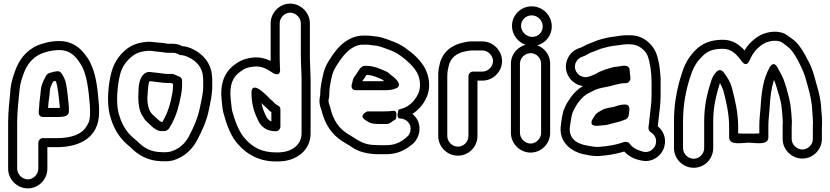

<svg xmlns="http://www.w3.org/2000/svg" viewBox="-20 -802 4591 1062"><path d="M361 -184V-209V-211C357 -253 353 -296 346 -335C342 -360 331 -381 319 -398C312 -407 302 -410 291 -407C276 -406 265 -401 264 -401C239 -397 234 -381 234 -381C232 -379 231 -376 230 -374C220 -355 206 -329 205 -294C203 -275 200 -255 198 -234L196 -204C194 -183 188 -155 219 -155H306C330 -155 361 -160 361 -184ZM287 -355C291 -348 294 -338 296 -327C303 -290 307 -251 311 -208V-206C310 -206 307 -205 304 -205H246L248 -230C249 -249 255 -272 255 -292C255 -312 263 -330 273 -349C276 -353 281 -353 287 -355ZM134 190C103 190 75 162 75 131V-126C75 -189 83 -246 88 -305C92 -346 103 -373 115 -406C137 -459 175 -498 231 -513L252 -519C270 -522 288 -525 307 -525C373 -525 404 -485 433 -436C461 -382 470 -305 477 -220C478 -211 478 -197 478 -180C478 -139 473 -125 457 -101C431 -59 375 -38 294 -38H217C202 -38 192 -24 192 -13V131C192 162 165 190 134 190ZM528 -180C528 -198 528 -212 527 -224C520 -310 512 -394 477 -460V-461C446 -513 400 -575 307 -575C283 -575 258 -572 239 -567L217 -561C144 -541 95 -489 69 -424C56 -390 43 -356 38 -309C34 -251 25 -194 25 -126V131C25 190 74 240 134 240C194 240 242 190 242 131V12H294C422 12 528 -42 528 -180Z M779 -395C739 -362 748 -296 745 -266V-263C745 -226 750 -189 768 -161C774 -152 780 -139 792 -129C808 -116 827 -89 861 -78C864 -77 867 -77 869 -77H893C903 -80 910 -85 913 -89C940 -129 960 -179 972 -232C978 -263 987 -290 987 -330V-356C987 -380 960 -381 944 -390C940 -392 936 -393 932 -393H906C886 -393 860 -399 833 -401C821 -402 815 -404 806 -404H805C794 -404 786 -400 779 -395ZM937 -338V-330C937 -297 931 -274 924 -242C914 -200 898 -160 878 -127H874C859 -133 846 -150 824 -168C820 -171 817 -175 810 -187C801 -202 795 -226 795 -262C798 -297 799 -340 807 -353C813 -352 821 -352 829 -351C851 -349 878 -343 906 -343H926C928 -342 933 -340 937 -338ZM800 -521C821 -521 826 -519 844 -517C861 -516 882 -513 895 -511C900 -510 901 -510 906 -510H936C947 -510 958 -507 968 -501C972 -499 977 -497 981 -497C995 -497 1011 -491 1025 -484C1066 -465 1101 -428 1103 -374C1104 -366 1104 -359 1104 -350V-326C1104 -284 1094 -247 1086 -208C1075 -151 1050 -95 1025 -48C1004 -9 974 19 931 34C919 38 904 41 884 40C809 40 775 15 736 -24L734 -25L718 -39C679 -71 651 -118 636 -177C620 -235 630 -334 644 -389C654 -430 676 -461 704 -485C729 -507 756 -518 800 -521ZM799 -571H797C744 -567 705 -553 671 -523C637 -493 609 -452 596 -401C580 -340 568 -237 588 -165C605 -98 637 -42 686 -1L701 12C743 54 795 90 884 90C907 91 928 89 947 82C1002 63 1042 25 1069 -24C1095 -73 1124 -133 1136 -198C1143 -234 1154 -276 1154 -326V-350C1154 -360 1154 -368 1153 -378C1149 -454 1100 -505 1047 -530C1032 -537 1014 -545 988 -547C973 -555 954 -560 936 -560H907C889 -564 868 -566 848 -567C835 -568 823 -571 799 -571Z M1695 -454C1694 -470 1694 -484 1694 -497V-673C1694 -732 1644 -782 1585 -782C1526 -782 1477 -732 1477 -673V-497V-465C1453 -477 1420 -487 1384 -484C1341 -480 1311 -469 1281 -447C1222 -405 1196 -341 1206 -248C1210 -221 1209 -202 1216 -177C1233 -114 1257 -44 1303 3C1349 52 1412 91 1507 91C1518 91 1529 91 1539 90C1620 84 1698 30 1698 -64V-362C1698 -393 1695 -423 1695 -454ZM1648 -362V-64C1648 -4 1599 35 1535 40C1527 41 1517 41 1507 41C1426 41 1379 12 1339 -31C1305 -65 1280 -130 1264 -189C1260 -210 1260 -227 1256 -254C1248 -335 1268 -377 1311 -407C1336 -425 1351 -431 1388 -434C1423 -437 1453 -423 1478 -406L1490 -398C1490 -398 1533 -372 1529 -421C1528 -430 1528 -437 1528 -448C1527 -466 1527 -482 1527 -497V-673C1527 -704 1554 -732 1585 -732C1616 -732 1644 -704 1644 -673V-497C1644 -454 1648 -400 1648 -362ZM1502 -228 1492 -239C1485 -246 1475 -253 1471 -257L1458 -271C1457 -272 1457 -273 1456 -273C1445 -282 1430 -300 1407 -312C1407 -312 1371 -334 1371 -290V-288C1371 -222 1388 -175 1410 -131C1428 -98 1457 -76 1506 -76C1521 -76 1531 -90 1531 -101V-197C1531 -216 1513 -219 1502 -228ZM1481 -182V-130C1470 -135 1461 -142 1454 -155C1442 -179 1432 -202 1426 -232L1435 -223C1442 -216 1448 -211 1457 -203L1467 -192C1471 -188 1475 -186 1481 -182Z M2004 -438H1998C1976 -438 1961 -408 1956 -400L1940 -377C1932 -365 1930 -354 1928 -343L1925 -333C1924 -326 1922 -303 1950 -303H2108C2116 -303 2124 -303 2131 -304C2148 -304 2159 -310 2167 -312C2169 -313 2200 -321 2181 -350C2164 -376 2143 -384 2126 -401C2124 -403 2121 -405 2118 -406C2089 -418 2051 -438 2004 -438ZM2094 -362C2097 -360 2102 -355 2105 -353H1984L1998 -373C2001 -378 2004 -383 2008 -388C2043 -386 2064 -375 2094 -362ZM2155 -189C2140 -187 2125 -186 2108 -186H2012C2012 -186 1962 -164 1998 -140C2009 -132 2029 -117 2058 -117C2066 -116 2070 -116 2075 -116H2116C2127 -116 2135 -119 2141 -124C2146 -128 2153 -132 2160 -137L2169 -142C2169 -142 2184 -193 2155 -189ZM2054 0C2013 0 1979 -14 1954 -30C1948 -34 1943 -37 1938 -40L1921 -51C1867 -81 1836 -116 1815 -177C1812 -190 1808 -200 1805 -213C1802 -224 1797 -233 1797 -245C1797 -253 1801 -262 1801 -271C1801 -309 1806 -336 1813 -369C1819 -398 1827 -416 1841 -438L1859 -466C1885 -502 1910 -531 1946 -546C1960 -552 1973 -555 1987 -555H2007C2015 -555 2023 -554 2031 -553L2045 -551H2048C2074 -549 2092 -541 2118 -532C2153 -520 2173 -510 2198 -492C2235 -465 2267 -435 2288 -398C2303 -367 2308 -330 2298 -296C2283 -253 2247 -214 2206 -202C2200 -200 2192 -198 2185 -196C2185 -196 2168 -148 2191 -147C2230 -146 2258 -115 2250 -77C2246 -58 2237 -49 2223 -38C2197 -16 2164 1 2117 1H2075C2071 1 2062 0 2054 0ZM2261 -172C2301 -197 2331 -236 2346 -280C2362 -331 2352 -381 2332 -422C2306 -470 2269 -503 2228 -532C2199 -555 2167 -568 2134 -580C2111 -588 2087 -599 2052 -601L2039 -603C2029 -604 2018 -605 2007 -605H1987C1966 -605 1945 -600 1926 -592C1877 -571 1844 -533 1817 -494L1799 -466C1782 -440 1771 -411 1765 -379C1758 -347 1751 -316 1751 -275C1749 -268 1747 -255 1747 -245C1747 -229 1750 -213 1757 -197C1760 -185 1763 -173 1767 -162C1791 -89 1833 -42 1896 -7L1913 3C1917 6 1921 8 1925 11C1961 37 2013 51 2075 51H2117C2177 51 2221 28 2254 1C2276 -14 2292 -39 2298 -67C2307 -110 2291 -148 2261 -172Z M2571 -50C2571 -18 2545 9 2513 9C2481 9 2454 -18 2454 -50V-376C2454 -389 2455 -401 2456 -409L2461 -433C2470 -480 2503 -508 2554 -518C2567 -520 2578 -523 2586 -523H2648C2679 -523 2707 -495 2707 -464C2707 -433 2679 -406 2648 -406H2596C2581 -406 2571 -392 2571 -381ZM2621 -50V-356H2648C2707 -356 2757 -405 2757 -464C2757 -523 2707 -573 2648 -573H2586C2573 -573 2560 -571 2544 -567C2478 -554 2425 -513 2411 -443L2406 -418C2404 -406 2404 -392 2404 -376V-50C2404 10 2453 59 2513 59C2573 59 2621 10 2621 -50Z M2856 -450C2856 -481 2883 -508 2915 -508C2947 -508 2973 -481 2973 -450V-67C2973 -36 2946 -8 2915 -8C2884 -8 2856 -36 2856 -67ZM2806 -450V-67C2806 -8 2855 42 2915 42C2975 42 3023 -8 3023 -67V-450C3023 -509 2974 -558 2915 -558C2856 -558 2806 -509 2806 -450ZM2862 -659C2862 -691 2888 -717 2921 -717C2954 -717 2982 -689 2982 -656C2982 -623 2957 -598 2924 -598C2891 -598 2862 -627 2862 -659ZM2812 -659C2812 -598 2863 -548 2924 -548C2984 -548 3032 -596 3032 -656C3032 -717 2982 -767 2921 -767C2861 -767 2812 -719 2812 -659Z M3400 -434C3373 -433 3351 -424 3337 -420C3321 -416 3309 -409 3296 -405L3290 -402C3276 -392 3253 -383 3233 -377C3217 -373 3203 -376 3190 -383C3164 -398 3150 -431 3168 -462C3178 -479 3190 -485 3216 -494C3217 -494 3218 -496 3219 -496C3236 -505 3247 -512 3259 -515C3277 -521 3290 -528 3302 -532C3326 -539 3359 -548 3386 -550C3405 -552 3429 -557 3447 -557H3466C3511 -557 3548 -526 3562 -494C3576 -456 3584 -400 3584 -345V-272C3584 -229 3576 -184 3572 -142L3570 -121C3569 -111 3567 -105 3567 -97V-92C3567 -83 3573 -75 3579 -71C3599 -59 3615 -36 3607 -5C3601 21 3571 46 3537 37C3505 28 3479 16 3463 -7C3455 -18 3442 -19 3431 -16L3398 -6C3368 2 3335 7 3298 10C3274 13 3250 7 3227 3C3164 -7 3122 -42 3133 -106C3138 -138 3141 -166 3149 -184C3167 -223 3197 -268 3236 -287L3254 -296C3278 -309 3298 -315 3328 -320C3367 -326 3401 -342 3436 -342H3442C3457 -342 3467 -356 3467 -367V-369C3467 -378 3465 -390 3464 -397C3464 -404 3464 -411 3462 -419C3456 -447 3423 -438 3400 -434ZM3204 -326C3177 -310 3153 -287 3136 -262C3124 -245 3113 -229 3103 -205C3090 -177 3087 -144 3083 -114C3066 -15 3142 40 3218 53C3241 58 3273 64 3304 60C3342 57 3378 51 3412 42L3433 36C3457 62 3487 78 3524 85C3588 102 3643 57 3655 7C3667 -41 3647 -80 3618 -104C3618 -106 3620 -113 3620 -117L3622 -138C3626 -177 3634 -223 3634 -272V-344C3635 -356 3634 -369 3633 -384C3630 -430 3623 -474 3608 -512C3586 -562 3535 -607 3466 -607H3447C3423 -607 3398 -603 3381 -600C3349 -597 3314 -588 3288 -580C3270 -574 3257 -567 3245 -563C3226 -557 3211 -547 3198 -541C3171 -532 3143 -520 3125 -488C3084 -417 3132 -336 3204 -326ZM3292 -183C3292 -183 3280 -175 3279 -174C3269 -163 3264 -152 3259 -145C3259 -145 3232 -106 3280 -106H3282C3292 -106 3305 -108 3313 -109C3334 -109 3353 -115 3366 -119L3382 -123C3401 -127 3420 -133 3442 -142C3450 -146 3456 -155 3457 -162C3460 -186 3472 -224 3436 -224C3408 -224 3389 -215 3376 -211C3351 -206 3327 -204 3308 -192Z M4360 -124C4360 -131 4360 -139 4359 -147L4357 -177C4355 -204 4351 -232 4345 -257L4339 -281C4336 -295 4323 -340 4315 -361C4304 -388 4292 -407 4281 -428C4281 -428 4261 -471 4237 -429C4202 -368 4192 -294 4187 -209C4183 -156 4180 -145 4180 -102V-64C4165 -63 4147 -63 4121 -63C4096 -63 4076 -63 4063 -64V-100C4063 -180 4045 -252 4029 -314C4020 -350 4002 -376 3982 -403C3976 -411 3960 -422 3944 -406C3930 -392 3919 -374 3913 -352C3892 -289 3875 -217 3875 -131V17C3875 49 3849 76 3817 76C3785 76 3758 49 3758 17V-131C3758 -221 3774 -303 3796 -370L3801 -385C3815 -430 3834 -460 3863 -489C3891 -517 3919 -532 3977 -532C4024 -534 4055 -501 4083 -463C4083 -463 4107 -425 4126 -468C4145 -512 4171 -542 4209 -563C4240 -579 4286 -582 4307 -566C4322 -555 4339 -543 4347 -535C4369 -513 4388 -480 4405 -445C4419 -416 4430 -393 4440 -354C4454 -304 4465 -268 4471 -217L4473 -187C4474 -167 4477 -141 4477 -121C4476 -112 4476 -104 4476 -97V-33C4476 -2 4449 25 4418 25C4387 25 4359 -2 4359 -33V-97C4359 -106 4360 -115 4360 -124ZM3962 -343C3969 -331 3975 -318 3981 -301C3997 -241 4013 -173 4013 -100V-42C4013 5 4089 -13 4121 -13C4153 -13 4230 5 4230 -42V-102C4230 -142 4233 -148 4237 -205C4240 -265 4247 -317 4261 -360C4272 -338 4281 -298 4291 -268L4297 -245C4302 -224 4305 -198 4307 -173L4309 -143C4310 -135 4310 -131 4310 -125C4309 -117 4309 -106 4309 -97V-33C4309 26 4359 75 4418 75C4477 75 4526 26 4526 -33V-97C4526 -103 4527 -112 4527 -120C4527 -143 4526 -168 4523 -191L4521 -221C4515 -279 4501 -318 4488 -366C4478 -405 4467 -436 4449 -468C4432 -502 4411 -541 4382 -570C4368 -584 4350 -595 4337 -605C4292 -639 4226 -628 4185 -607C4148 -586 4120 -559 4098 -523C4071 -553 4034 -583 3977 -582C3910 -582 3863 -561 3827 -525C3793 -491 3769 -452 3753 -401L3749 -387C3745 -377 3740 -360 3735 -341C3719 -279 3708 -210 3708 -131V17C3708 77 3757 126 3817 126C3877 126 3925 77 3925 17V-131C3925 -215 3943 -280 3962 -343Z"/></svg>

Font: Blanket
Style: BlkOutline
Weight: 900
Foundry: Cannot Into Space Fonts
Version: Version 0.9